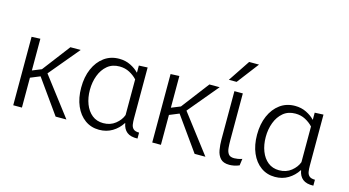

<svg xmlns="http://www.w3.org/2000/svg" viewBox="-83 -1076 2558 1409"><g transform="rotate(15 1196.0 -371.5)"><path d="M72 -520 138 -523V-282L207 -310L367 -520H445L254 -291L476 0H394L211 -257L138 -227V0H72Z M726 11Q665 11 618.5 -22.5Q572 -56 546 -116Q520 -176 520 -255Q520 -336 547 -398Q574 -460 622.5 -495.5Q671 -531 736 -531Q784 -531 823 -511.5Q862 -492 885 -467H887V-520L953 -523V-135Q953 -112 956 -91Q959 -70 972.5 -57.5Q986 -45 1016 -45V0Q963 2 935 -20.5Q907 -43 900 -86H898Q870 -42 826 -15.5Q782 11 726 11ZM743 -44Q797 -44 835 -74.5Q873 -105 887 -144V-415Q863 -441 829 -459Q795 -477 753 -477Q698 -477 661 -446Q624 -415 605 -364.5Q586 -314 586 -255Q586 -196 604.5 -148Q623 -100 658 -72Q693 -44 743 -44Z M1128 -520 1194 -523V-282L1263 -310L1423 -520H1501L1310 -291L1532 0H1450L1267 -257L1194 -227V0H1128Z M1791 -4Q1770 5 1750.5 8.5Q1731 12 1716 12Q1670 12 1648 -12Q1626 -36 1619.5 -74Q1613 -112 1613 -153V-520H1677V-167Q1677 -134 1679.5 -106Q1682 -78 1694.5 -61Q1707 -44 1738 -44Q1749 -44 1765 -46.5Q1781 -49 1798 -55ZM1552 -590 1662 -755H1737L1611 -590Z M2062 11Q2001 11 1954.5 -22.5Q1908 -56 1882 -116Q1856 -176 1856 -255Q1856 -336 1883 -398Q1910 -460 1958.5 -495.5Q2007 -531 2072 -531Q2120 -531 2159 -511.5Q2198 -492 2221 -467H2223V-520L2289 -523V-135Q2289 -112 2292 -91Q2295 -70 2308.5 -57.5Q2322 -45 2352 -45V0Q2299 2 2271 -20.5Q2243 -43 2236 -86H2234Q2206 -42 2162 -15.5Q2118 11 2062 11ZM2079 -44Q2133 -44 2171 -74.5Q2209 -105 2223 -144V-415Q2199 -441 2165 -459Q2131 -477 2089 -477Q2034 -477 1997 -446Q1960 -415 1941 -364.5Q1922 -314 1922 -255Q1922 -196 1940.5 -148Q1959 -100 1994 -72Q2029 -44 2079 -44Z"/></g></svg>

Font: Murecho Light
Style: Regular
Weight: 300
Designer: Neil Summerour
Foundry: Positype
Version: Version 1.010; ttfautohint (v1.8.3)